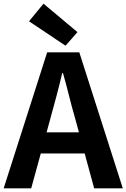

<svg xmlns="http://www.w3.org/2000/svg" viewBox="-24 -1026 689 1046"><path d="M-4 0 233 -741H408L645 0H489L384 -386Q367 -444 351.5 -506.5Q336 -569 319 -628H315Q301 -568 284.5 -506Q268 -444 252 -386L146 0ZM143 -190V-305H495V-190ZM333 -777 134 -910 213 -1006 398 -851Z"/></svg>

Font: Noto Sans JP Thin
Style: Bold
Weight: 700
Version: Version 2.004-H2;hotconv 1.0.118;makeotfexe 2.5.65603